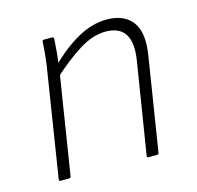

<svg xmlns="http://www.w3.org/2000/svg" viewBox="-80 -576 674 658"><g transform="rotate(-15 257.5 -246.5)"><path d="M370 0Q363 0 364 -6L416 -330Q436 -454 337 -454Q293 -454 244.5 -424Q196 -394 139 -342L144 -382Q195 -434 247.5 -463.5Q300 -493 352 -493Q414 -493 443 -454Q472 -415 458 -333L406 -6Q405 0 399 0ZM58 0Q51 0 52 -6L109 -367Q114 -395 117 -424.5Q120 -454 121 -476Q121 -482 127 -482H156Q161 -482 162 -476Q161 -456 158.5 -428.5Q156 -401 152 -377L151 -365L94 -6Q93 0 87 0Z"/></g></svg>

Font: Sofia Sans Semi Condensed ExtraLight
Style: Italic
Weight: 250
Italic angle: -9°
Version: Version 4.100